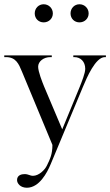

<svg xmlns="http://www.w3.org/2000/svg" viewBox="-20 -681 517 901"><path d="M269 0ZM143 -618C143 -642 161 -661 185 -661C209 -661 228 -642 228 -618C228 -594 209 -576 185 -576C161 -576 143 -594 143 -618ZM311 -618C311 -642 329 -661 353 -661C377 -661 396 -642 396 -618C396 -594 377 -576 353 -576C329 -576 311 -594 311 -618ZM269 0ZM272 -74 354 -273C364 -298 380 -338 380 -358C380 -392 358 -413 329 -413H324V-421H477V-413H472C428 -413 387 -316 369 -273L218 89C201 130 164 200 106 200C76 200 60 180 60 164C60 141 81 136 95 136C114 136 120 144 135 144C162 144 190 117 200 96C215 65 226 43 226 -1L83 -345C68 -381 55 -413 8 -413H0V-421H223V-413H216C185 -413 159 -393 159 -368C159 -345 178 -297 187 -275Z"/></svg>

Font: Open Baskerville 0.0.53
Style: Normal
Weight: 400
Designer: Isaac Moore, James Puckett, Rob Mientjes
Foundry: The Open Baskerville Project
Version: 0.0.53 (g939f078)